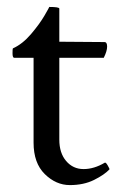

<svg xmlns="http://www.w3.org/2000/svg" viewBox="-20 -534 347 561"><path d="M283.2 -365.2H153.3V-126Q153.3 -86.9 173.3 -63.5Q193.4 -40 224.1 -40Q254.9 -40 286.1 -58.6Q289.1 -60.5 294.9 -50.3Q300.8 -40 299.8 -39.1Q285.2 -23.4 254.9 -8.3Q224.6 6.8 184.1 6.8Q143.6 6.8 110.8 -25.4Q78.1 -57.6 78.1 -117.2V-365.2H21.5Q16.6 -365.2 16.6 -378.4Q16.6 -391.6 17.6 -392.6Q45.9 -405.3 70.8 -434.6Q95.7 -463.9 109.9 -488.3Q124 -512.7 124 -513.7Q153.3 -513.7 153.3 -508.8V-412.1L285.2 -411.1Q293 -411.1 293 -397.9Q293 -384.8 283.2 -365.2Z"/></svg>

Font: CrimsonText-Roman
Style: Roman
Weight: 400
Version: Version 0.13